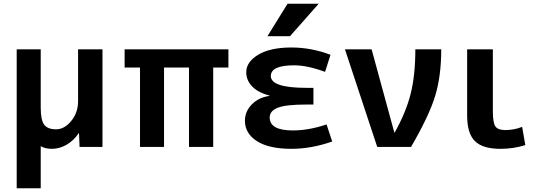

<svg xmlns="http://www.w3.org/2000/svg" viewBox="-20 -783 2868 1023"><path d="M396 -520H526V0H404L401 -73H399Q373 -34 335 -12Q297 10 256 10Q222 10 197 -4V220H69V-520H197V-210Q197 -143 215.5 -118.5Q234 -94 279 -94Q323 -94 359.5 -138.5Q396 -183 396 -243Z M987 -423H854V0H726V-423H644V-520H1197V-423H1116V0H987Z M1416 -274Q1356 -289 1324 -322Q1292 -355 1292 -398Q1292 -453 1356 -491.5Q1420 -530 1533 -530Q1638 -530 1741 -491L1712 -400Q1618 -435 1547 -435Q1423 -435 1423 -378Q1423 -315 1612 -315H1650V-226H1612Q1503 -226 1460 -209Q1417 -192 1417 -157Q1417 -88 1540 -88Q1625 -88 1720 -120L1750 -29Q1638 10 1533 10Q1413 10 1349 -31Q1285 -72 1285 -140Q1285 -189 1321.5 -226.5Q1358 -264 1416 -272ZM1512 -763H1678L1525 -590H1405Z M2083 -77Q2144 -186 2168.5 -285Q2193 -384 2193 -520H2331Q2331 -378 2298.5 -271.5Q2266 -165 2170 0H1990L1818 -520H1960L2081 -77Z M2606 -520V-190Q2606 -129 2619.5 -109.5Q2633 -90 2672 -90Q2719 -90 2762 -107L2779 -10Q2717 10 2646 10Q2552 10 2510.5 -31Q2469 -72 2469 -167V-520Z"/></svg>

Font: M PLUS 1p
Style: Bold
Weight: 700
Version: Version 1.062